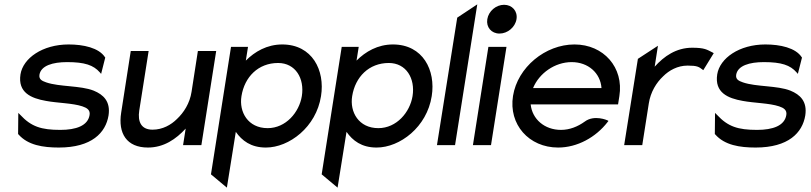

<svg xmlns="http://www.w3.org/2000/svg" viewBox="-20 -666 3720 881"><path d="M74 -325C61 -241 123 -215 191 -203C244 -193 313 -193 358 -178C379 -171 395 -161 391 -138C383 -89 329 -70 257 -70C169 -70 123 -85 73 -139L64 -148L63 -51L65 -49C108 0 177 11 250 11C401 11 465 -57 478 -136C488 -201 454 -232 410 -250C350 -274 253 -267 192 -288C172 -295 158 -302 161 -323C168 -365 222 -381 288 -381C369 -381 409 -367 438 -334L444 -327L463 -402L462 -403C434 -447 362 -462 295 -462C175 -462 86 -399 74 -325Z M536 -149C521 -54 561 11 659 11C732 11 788 -28 832 -76L820 0H904L972 -432H888L859 -245C851 -192 823 -149 792 -120C765 -93 726 -71 680 -71C628 -71 611 -107 619 -159L662 -432H580Z M948 134 1021 195 1062 -61C1090 -21 1131 11 1200 11C1307 11 1431 -83 1453 -225C1472 -343 1413 -462 1275 -462C1205 -462 1149 -429 1108 -388L1118 -451H1040ZM1088 -225C1102 -313 1165 -377 1256 -377C1336 -377 1378 -306 1365 -225C1353 -151 1292 -78 1208 -78C1118 -78 1076 -152 1088 -225Z M1456 134 1529 195 1570 -61C1598 -21 1639 11 1708 11C1815 11 1939 -83 1961 -225C1980 -343 1921 -462 1783 -462C1713 -462 1657 -429 1616 -388L1626 -451H1548ZM1596 -225C1610 -313 1673 -377 1764 -377C1844 -377 1886 -306 1873 -225C1861 -151 1800 -78 1716 -78C1626 -78 1584 -152 1596 -225Z M1985 0H2068L2170 -646L2078 -585Z M2216 -578C2210 -541 2235 -512 2272 -512C2309 -512 2344 -541 2350 -578C2356 -615 2330 -644 2293 -644C2256 -644 2222 -615 2216 -578ZM2150 0H2233L2304 -451H2221Z M2334 -226C2313 -95 2407 11 2541 11C2629 11 2714 -36 2768 -106L2772 -111L2767 -114C2767 -114 2707 -141 2663 -108C2631 -85 2594 -70 2554 -70C2479 -70 2422 -119 2415 -187H2816L2822 -225C2843 -356 2750 -462 2616 -462C2482 -462 2355 -357 2334 -226ZM2426 -262C2454 -330 2526 -381 2603 -381C2679 -381 2735 -331 2740 -262Z M2844 0H2927L2957 -191C2965 -244 2992 -287 3023 -316C3050 -343 3089 -365 3135 -365C3180 -365 3187 -359 3203 -347L3207 -344L3255 -422L3250 -425C3224 -438 3214 -447 3156 -447C3083 -447 3027 -408 2984 -360L2999 -456L2907 -396Z M3271 -325C3258 -241 3320 -215 3388 -203C3441 -193 3510 -193 3555 -178C3576 -171 3592 -161 3588 -138C3580 -89 3526 -70 3454 -70C3366 -70 3320 -85 3270 -139L3261 -148L3260 -51L3262 -49C3305 0 3374 11 3447 11C3598 11 3662 -57 3675 -136C3685 -201 3651 -232 3607 -250C3547 -274 3450 -267 3389 -288C3369 -295 3355 -302 3358 -323C3365 -365 3419 -381 3485 -381C3566 -381 3606 -367 3635 -334L3641 -327L3660 -402L3659 -403C3631 -447 3559 -462 3492 -462C3372 -462 3283 -399 3271 -325Z"/></svg>

Font: Charger Pro
Style: BdObl
Weight: 700
Designer: Jasper
Foundry: Cannot Into Space Fonts
Version: Version 1.09